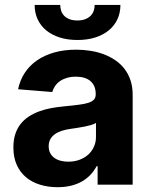

<svg xmlns="http://www.w3.org/2000/svg" viewBox="-20 -756 620 786"><path d="M34.8 -152.3Q34.8 -182.9 42.4 -206.5Q50.1 -230.1 63.9 -247.9Q77.8 -265.6 96.8 -278.2Q115.8 -290.8 138.5 -299.4Q161.2 -307.9 187 -312.9Q212.7 -317.8 239.7 -320.3Q275.2 -323.9 300.2 -326.9Q325.3 -329.9 341.3 -335Q357.2 -340.2 364.5 -348.2Q371.8 -356.2 371.8 -369.3V-371.4Q371.8 -405.2 350.7 -423.7Q329.5 -442.1 290.8 -442.1Q270.6 -442.1 254.3 -437.3Q237.9 -432.5 225.9 -424.2Q213.8 -415.8 205.8 -404.3Q197.8 -392.8 193.9 -379.3L54 -390.6Q61.8 -427.9 81.5 -457.9Q101.2 -487.9 131.6 -508.9Q161.9 -529.8 202.2 -541.2Q242.5 -552.6 291.5 -552.6Q322.1 -552.6 351 -547.9Q380 -543.3 405.5 -533.6Q431.1 -523.8 452.8 -508.9Q474.4 -494 490.1 -473.5Q505.7 -453.1 514.4 -426.7Q523.1 -400.2 523.1 -367.9V0H379.6V-75.6H375.4Q365.4 -56.5 350.5 -40.7Q335.6 -24.9 315.9 -13.5Q296.2 -2.1 271.1 4.1Q246.1 10.3 215.9 10.3Q176.8 10.3 143.6 0Q110.4 -10.3 86.3 -30.5Q62.1 -50.8 48.5 -81.3Q34.8 -111.9 34.8 -152.3ZM226.6 -735.8Q226.6 -723.7 230.3 -712.2Q234 -700.6 242.4 -691.8Q250.7 -682.9 264.2 -677.6Q277.7 -672.2 297.2 -672.2Q316.1 -672.2 329.4 -677.6Q342.7 -682.9 351.2 -691.6Q359.7 -700.3 363.6 -711.8Q367.5 -723.4 367.5 -735.8H473Q473 -703.5 460.6 -677Q448.2 -650.6 425.2 -631.7Q402.3 -612.9 370 -602.6Q337.7 -592.3 297.2 -592.3Q256.7 -592.3 224.4 -602.6Q192.1 -612.9 169.2 -631.7Q146.3 -650.6 134.1 -677Q121.8 -703.5 121.8 -735.8ZM259.2 -94.1Q284.1 -94.1 305 -101.7Q326 -109.4 341.1 -123Q356.2 -136.7 364.5 -155.2Q372.9 -173.7 372.9 -195V-252.8Q366.1 -248.2 353.5 -244.5Q340.9 -240.8 326 -237.7Q311.1 -234.7 295.6 -232.4Q280.2 -230.1 267.8 -228.3Q247.9 -225.5 231.5 -220Q215.2 -214.5 203.7 -206Q192.1 -197.4 185.7 -185.4Q179.3 -173.3 179.3 -157.3Q179.3 -141.7 185.2 -130Q191.1 -118.3 201.7 -110.3Q212.4 -102.3 227.1 -98.2Q241.8 -94.1 259.2 -94.1Z"/></svg>

Font: Cannonade
Style: Bold
Weight: 700
Designer: Rasmus Andersson
Foundry: rsms
Version: Version 3.012;git-f93a4a705